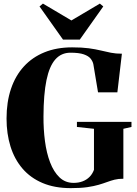

<svg xmlns="http://www.w3.org/2000/svg" viewBox="-20 -1010 741 1042"><path d="M364 11Q276.5 11 211 -16.8Q145.5 -44.5 102 -95.2Q58.5 -146 37 -215Q15.5 -284 15.5 -366.5Q15.5 -456 39.5 -527.5Q63.5 -599 109.5 -649.2Q155.5 -699.5 221.5 -726.2Q287.5 -753 371.5 -753Q425 -753 461.8 -748Q498.5 -743 527 -736Q555.5 -729 582 -723.8Q608.5 -718.5 641.5 -718.5L617 -509H512L486.5 -662Q483 -677.5 471.8 -691.8Q460.5 -706 434.8 -715Q409 -724 362.5 -724Q312.5 -724 280.2 -687.5Q248 -651 232.2 -575Q216.5 -499 216 -378.5Q215.5 -309 224 -244.2Q232.5 -179.5 252 -128.5Q271.5 -77.5 302.8 -47.5Q334 -17.5 379.5 -17.5Q406.5 -17.5 428.2 -25.8Q450 -34 465.8 -49.8Q481.5 -65.5 490 -88.5V-311L397.5 -321V-348.5H693.5V-321L649.5 -311V-40Q622 -40 601.5 -34.8Q581 -29.5 560.8 -22Q540.5 -14.5 515 -7Q489.5 0.5 453.2 5.8Q417 11 364 11ZM322 -795 194.5 -975 213 -990.5 367.5 -899 522 -990.5 540.5 -975 413 -795Z"/></svg>

Font: Merriweather 144pt ExtraBold
Style: Regular
Weight: 800
Version: Version 2.100